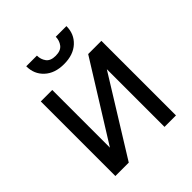

<svg xmlns="http://www.w3.org/2000/svg" viewBox="-198 -860 993 993"><g transform="rotate(-45 298.5 -363.5)"><path d="M160.5 -123.6 423.3 -545.5H519.9V0H436.1V-421.9L174.7 0H76.7V-545.5H160.5ZM367.9 -727.3H446Q446 -669.7 406.2 -633.2Q366.5 -596.6 298.3 -596.6Q231.2 -596.6 191.6 -633.2Q152 -669.7 152 -727.3H230.1Q230.1 -699.6 245.6 -678.6Q261 -657.7 298.3 -657.7Q335.6 -657.7 351.7 -678.6Q367.9 -699.6 367.9 -727.3Z"/></g></svg>

Font: InterMG
Style: Regular
Weight: 400
Designer: Rasmus Andersson
Foundry: rsms
Version: Version 3.019;December 26, 2023;FontCreator 15.0.0.2955 64-b